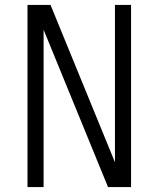

<svg xmlns="http://www.w3.org/2000/svg" viewBox="-20 -755 640 775"><path d="M91 0V-735H184L444 -100V-735H509V0H416L156 -635V0Z"/></svg>

Font: Iosevka Aile Light
Style: Regular
Weight: 300
Designer: Belleve Invis
Foundry: Belleve Invis
Version: Version 27.3.5; ttfautohint (v1.8.4)